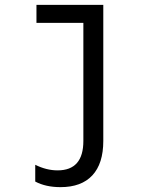

<svg xmlns="http://www.w3.org/2000/svg" viewBox="-20 -560 640 790"><path d="M405 20Q405 113 360 161.5Q315 210 229 210Q168 210 125 187V118Q171 141 217 141Q323 141 323 20V-466H130V-540H405Z"/></svg>

Font: CommitMono
Style: 450Regular
Weight: 450
Designer: Eigil Nikolajsen
Foundry: Eigil Nikolajsen
Version: Version 1.002